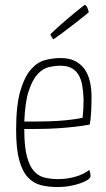

<svg xmlns="http://www.w3.org/2000/svg" viewBox="-20 -744 426 774"><path d="M224 -510Q258 -510 281.5 -498.5Q305 -487 320 -466.5Q335 -446 342 -417Q349 -388 349 -353Q349 -323 347.5 -294Q346 -265 342 -242Q311 -236 278 -232.5Q245 -229 214 -227Q183 -225 155.5 -224.5Q128 -224 109 -224H78V-219Q78 -153 88.5 -113.5Q99 -74 117 -54Q135 -34 160 -28Q185 -22 214 -22Q250 -22 283.5 -31.5Q317 -41 340 -59Q343 -51 344 -45Q345 -39 345 -34Q345 -27 334 -19.5Q323 -12 305 -5.5Q287 1 263 5.5Q239 10 212 10Q176 10 145.5 2.5Q115 -5 92.5 -29Q70 -53 57.5 -98.5Q45 -144 45 -221Q45 -320 62 -377.5Q79 -435 105 -464.5Q131 -494 162.5 -502Q194 -510 224 -510ZM224 -479Q202 -479 177.5 -473.5Q153 -468 132 -445.5Q111 -423 96 -378Q81 -333 78 -254Q91 -254 118.5 -254Q146 -254 179.5 -255Q213 -256 248.5 -259.5Q284 -263 313 -269Q315 -290 316 -307Q317 -324 317 -342Q316 -374 311.5 -399.5Q307 -425 296.5 -442.5Q286 -460 268.5 -469.5Q251 -479 224 -479ZM196 -586Q194 -586 192 -589Q190 -592 188 -596Q185 -600 183 -606Q207 -629 231 -650Q255 -671 275 -687.5Q295 -704 308 -714Q321 -724 321 -724Q325 -724 328 -720Q331 -716 333 -710.5Q335 -705 336.5 -700.5Q338 -696 338 -695Q337 -694 324.5 -683.5Q312 -673 292 -657.5Q272 -642 247 -623Q222 -604 196 -586Z"/></svg>

Font: Yanone Kaffeesatz Thin
Style: Regular
Weight: 250
Designer: Yanone
Foundry: Yanone Font Production. Not for release.
Version: Version 1.002